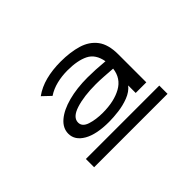

<svg xmlns="http://www.w3.org/2000/svg" viewBox="-85 -852 921 921"><g transform="rotate(-45 375.0 -392.0)"><path d="M332 -259Q246 -259 199.5 -286Q153 -313 153 -357Q153 -395 186.5 -423.5Q220 -452 278 -467.5Q336 -483 409 -483Q433 -483 463.5 -481.5Q494 -480 525 -477Q515 -534 474 -554.5Q433 -575 365 -575Q327 -575 292 -566.5Q257 -558 228 -539L187 -578Q223 -604 269.5 -616Q316 -628 371 -628Q437 -628 486.5 -613Q536 -598 564 -561Q592 -524 592 -457V-267H520V-318Q501 -294 467.5 -281Q434 -268 397.5 -263.5Q361 -259 332 -259ZM224 -362Q224 -334 259.5 -322.5Q295 -311 341 -311Q418 -311 468.5 -339Q519 -367 526 -426Q500 -428 469 -430Q438 -432 415 -432Q333 -432 278.5 -414.5Q224 -397 224 -362ZM127 -212H625V-156H127Z"/></g></svg>

Font: Inconsolata ExtraExpanded
Style: Regular
Weight: 400
Width: 8
Monospace: yes
Designer: Raph Levien, Cyreal, Brenton Simpson
Foundry: Raph Levien, Cyreal, Google
Version: Version 3.000; ttfautohint (v1.8.2.53-6de2)